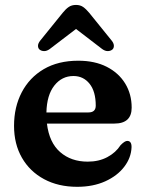

<svg xmlns="http://www.w3.org/2000/svg" viewBox="-20 -726 576 759"><path d="M500.5 -300.5Q500.5 -237.5 432 -237.5H165.5Q174.5 -162.5 217.8 -124.8Q261 -87 327 -87Q371 -87 404.5 -105Q438 -123 456.5 -152Q473.5 -169.5 483.5 -169Q500.5 -168.5 500 -144Q498.5 -102.5 471.2 -66.8Q444 -31 396 -9.2Q348 12.5 285 12.5Q210.5 12.5 154.2 -17.8Q98 -48 66.8 -102.2Q35.5 -156.5 35.5 -228.5Q35.5 -303 66 -361.2Q96.5 -419.5 153.2 -452.8Q210 -486 289.5 -486Q354.5 -486 401.8 -462Q449 -438 474.8 -396Q500.5 -354 500.5 -300.5ZM270.5 -425.5Q224.5 -425.5 194.8 -387.8Q165 -350 163.5 -281.5H329.5Q358.5 -281.5 358.5 -308.5Q358.5 -364.5 334 -395Q309.5 -425.5 270.5 -425.5ZM424 -530Q416.5 -524 405.8 -524Q395 -524 383.5 -532.5L280.5 -611.5L177 -532.5Q165.5 -524 154.8 -524Q144 -524 136.5 -530Q130.5 -535 130.2 -544.5Q130 -554 139 -565.5L228 -675.5Q240 -690.5 251.8 -698.5Q263.5 -706.5 280.5 -706.5Q297 -706.5 308.5 -698.5Q320 -690.5 332.5 -675.5L421.5 -565.5Q430.5 -554 430.2 -544.5Q430 -535 424 -530Z"/></svg>

Font: Fraunces 9pt Soft SemiBold
Style: Regular
Weight: 600
Version: Version 1.000;[b76b70a41]